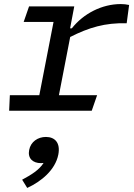

<svg xmlns="http://www.w3.org/2000/svg" viewBox="-20 -545 660 945"><path d="M345.5 -513.5H123L96.5 -437H243.5L173.5 -76.5H28.5L25 0H431.5L458 -76.5H270L325.5 -363C417.5 -409.5 497 -433.5 603.5 -430.5L615.5 -520.5C602 -523.5 589 -525 574.5 -525C482.5 -525 391.5 -479 333.5 -405.5H325ZM89 339.5 114 380C182.5 348.5 252 292 267 216C278.5 156.5 249 129 206 129C166.5 129 131 152.5 123.5 193.5C115.5 233.5 140.5 258 182 258C186 258 190 257.5 194.5 257C172 292.5 132.5 316 89 339.5Z"/></svg>

Font: Monaspace Argon
Style: Italic
Weight: 400
Italic angle: -11°
Designer: Riley Cran & the Lettermatic Team
Foundry: Lettermatic
Version: Version 1.101 (Monaspace Argon)